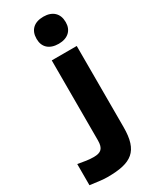

<svg xmlns="http://www.w3.org/2000/svg" viewBox="-344 -786 839 1045"><g transform="rotate(-30 75.0 -263.5)"><path d="M40 -644V-641C40 -592 72 -559 132 -559C190 -559 223 -592 223 -641V-644C223 -696 190 -729 132 -729C72 -729 40 -696 40 -644ZM-109 191C-54 198 -32 202 -1 202C150 202 210 161 210 10V-500H53V2C53 54 34 70 -12 70C-45 70 -67 65 -109 58Z"/></g></svg>

Font: LT Wave Text Black
Style: Regular
Weight: 900
Designer: Daniel Lyons
Version: Version 2.5 (Glyphs App)